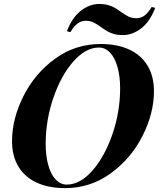

<svg xmlns="http://www.w3.org/2000/svg" viewBox="-20 -947 817 981"><path d="M42 0ZM598.1 -886.2Q621.1 -869.6 637.9 -861.8Q654.8 -854 677.7 -854Q699.7 -854 718.3 -867.4Q736.8 -880.9 754.9 -911.6L772.9 -906.7Q746.1 -836.4 701.4 -802Q656.7 -767.6 606.9 -767.6Q582 -767.6 562.5 -773.2Q543 -778.8 529.1 -786.9Q515.1 -794.9 496.6 -808.1Q474.1 -824.7 457 -832.8Q439.9 -840.8 417 -840.8Q395.5 -840.8 376.7 -827.1Q357.9 -813.5 339.8 -782.7L321.8 -787.6Q349.1 -858.4 393.8 -892.6Q438.5 -926.8 487.8 -926.8Q512.7 -926.8 532.2 -921.1Q551.8 -915.5 565.7 -907.5Q579.6 -899.4 598.1 -886.2ZM494.6 -722.2Q579.1 -722.2 640.4 -693.8Q701.7 -665.5 734.1 -611.3Q766.6 -557.1 766.6 -481Q766.6 -368.2 708.3 -252.7Q649.9 -137.2 545.9 -61.5Q441.9 14.2 312.5 14.2Q228 14.2 167 -14.2Q106 -42.5 73.7 -96.4Q41.5 -150.4 41.5 -226.1Q41.5 -339.4 99.4 -455.1Q157.2 -570.8 260.7 -646.5Q364.3 -722.2 494.6 -722.2ZM213.4 -212.9Q213.4 -148.9 227.1 -101.6Q240.7 -54.2 265.1 -29.1Q289.6 -3.9 321.3 -3.9Q389.6 -3.9 452.6 -75.9Q515.6 -147.9 554.7 -262.2Q593.8 -376.5 593.8 -495.1Q593.8 -559.1 579.8 -606.4Q565.9 -653.8 541.5 -679Q517.1 -704.1 485.4 -704.1Q417.5 -704.1 354.2 -632.1Q291 -560.1 252.2 -445.8Q213.4 -331.5 213.4 -212.9Z"/></svg>

Font: TypoPRO Playfair Display SC
Style: Bold Italic
Weight: 700
Italic angle: -14.9847°
Designer: Claus Eggers Sørensen
Foundry: Claus Eggers Sørensen
Version: Version 1.004;PS 001.004;hotconv 1.0.70;makeotf.lib2.5.58329